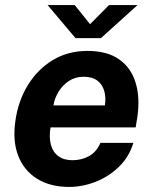

<svg xmlns="http://www.w3.org/2000/svg" viewBox="-20 -728 596 758"><path d="M253 10Q178.5 10 126.5 -22.2Q74.5 -54.5 51.8 -113.5Q29 -172.5 41 -252.5Q52 -330 90.2 -392.2Q128.5 -454.5 188.5 -490.8Q248.5 -527 325.5 -527Q403 -527 450.2 -493.8Q497.5 -460.5 515.5 -401.2Q533.5 -342 522 -264.5L515.5 -225H179.5Q173 -185.5 181 -156.2Q189 -127 210.8 -111.2Q232.5 -95.5 266 -95.5Q302 -95.5 331.2 -111.5Q360.5 -127.5 376.5 -164H506.5Q490 -109 450 -70Q410 -31 358 -10.5Q306 10 253 10ZM191 -312H394Q399 -343 391.5 -369Q384 -395 364 -410Q344 -425 310 -425Q278 -425 252.8 -408.8Q227.5 -392.5 211.5 -366.5Q195.5 -340.5 191 -312ZM278 -577.5 168 -708H275L335.5 -632.5L410.5 -708H523L378.5 -577.5Z"/></svg>

Font: Public Sans Thin
Style: Bold Italic
Weight: 700
Italic angle: -8°
Version: Version 2.001